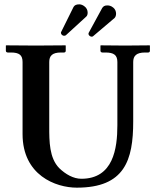

<svg xmlns="http://www.w3.org/2000/svg" viewBox="-20 -855 718 885"><path d="M521 -569V-278C521 -170 502 -31 355 -31C318 -31 282 -52 253 -80C207 -127 207 -204 207 -270V-569C207 -597 220 -613 261 -613H275C280 -613 283 -616 283 -621V-645L281 -646C281 -646 181 -645 146 -645C106 -645 9 -646 9 -646L7 -645V-621C7 -616 11 -613 16 -613H30C69 -613 84 -601 84 -569V-237C84 -47 237 10 334 10C555 10 594 -117 594 -295V-569C594 -597 608 -613 649 -613H663C668 -613 671 -616 671 -621V-645L669 -646C669 -646 593 -645 557 -645C518 -645 445 -646 445 -646L443 -645V-621C443 -616 447 -613 452 -613H466C505 -613 521 -601 521 -569ZM502 -820C491 -829 482 -830 474 -830C463 -830 456 -826 451 -818L389 -704C388 -703 388 -701 388 -699C388 -691 397 -686 402 -686C405 -686 407 -686 409 -688L508 -772C512 -776 515 -783 515 -792C515 -802 511 -813 502 -820ZM369 -826C364 -830 355 -835 346 -835C331 -835 324 -831 319 -823L262 -708C261 -707 261 -705 261 -704C261 -700 263 -696 267 -693C269 -692 272 -690 275 -690C277 -690 280 -691 283 -692L377 -778C382 -782 384 -789 384 -797C384 -808 379 -819 369 -826Z"/></svg>

Font: Libertinus Serif Semibold
Style: Regular
Weight: 600
Designer: Philipp H. Poll, Khaled Hosny
Foundry: Caleb Maclennan
Version: Version 7.050;RELEASE